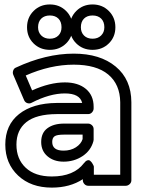

<svg xmlns="http://www.w3.org/2000/svg" viewBox="-20 -814 640 867"><path d="M3.9 -161.1Q3.9 -249.5 65.9 -298.8Q127.9 -348.1 235.8 -349.1H351.1Q340.8 -392.1 272.9 -392.1Q204.6 -392.1 123 -350.1Q114.7 -345.2 104.2 -348.1Q93.8 -351.1 88.9 -361.8L40 -476.1Q36.1 -485.4 39.6 -495.4Q43 -505.4 51.8 -508.8Q187 -571.8 313 -571.8Q432.1 -571.8 502.4 -513.4Q572.8 -455.1 573.2 -352.1V0Q573.2 10.7 565.2 17.8Q557.1 24.9 547.9 24.9H378.9Q368.2 24.9 361.1 17.1Q354 9.3 354 0V-4.9Q295.9 33.2 213.9 33.2Q119.6 33.2 61.8 -21.2Q3.9 -75.7 3.9 -161.1ZM213.9 -17.1Q313.5 -17.1 358.9 -77.1Q366.7 -87.4 374.3 -89.8Q381.8 -92.3 387 -87.9Q392.1 -83.5 396 -77.9Q399.9 -72.3 401.9 -67.4L403.8 -62V-24.9H522.9V-352.1Q522 -433.1 468.8 -477.5Q415.5 -522 313 -522Q207 -522 96.2 -473.1L125 -405.8Q205.1 -441.9 272.9 -441.9Q332.5 -441.9 367.7 -412.6Q402.8 -383.3 402.8 -332V-324.2Q402.8 -314.9 395.8 -306.9Q388.7 -298.8 377.9 -298.8H235.8Q143.6 -298.3 98.9 -262.5Q54.2 -226.6 54.2 -161.1Q54.2 -95.7 96.2 -56.4Q138.2 -17.1 213.9 -17.1ZM131.6 -617.9Q102.1 -647 102.1 -690.9Q102.1 -734.9 131.6 -764.4Q161.1 -793.9 205.1 -793.9Q249 -793.9 278.6 -764.4Q308.1 -734.9 308.1 -690.9Q308.1 -647 278.6 -617.9Q249 -588.9 205.1 -588.9Q161.1 -588.9 131.6 -617.9ZM151.9 -690.9Q151.9 -668 166.5 -653.6Q181.2 -639.2 205.1 -639.2Q229 -639.2 243.4 -653.3Q257.8 -667.5 257.8 -690.9Q257.8 -715.8 243.7 -730Q229.5 -744.1 205.1 -744.1Q180.7 -744.1 166.3 -730Q151.9 -715.8 151.9 -690.9ZM166 -172.9Q166 -214.4 194.3 -235.1Q222.7 -255.9 269 -255.9H377.9Q387.2 -255.9 395 -248.8Q402.8 -241.7 402.8 -231V-183.1Q402.8 -182.1 402.3 -179.9Q401.9 -177.7 401.9 -176.8Q390.6 -134.3 352.8 -109.1Q314.9 -84 267.1 -84Q223.1 -84 194.6 -108.2Q166 -132.3 166 -172.9ZM215.8 -172.9Q215.8 -133.8 267.1 -133.8Q299.3 -133.8 322.8 -148.9Q346.2 -164.1 353 -186V-206.1H269Q236.8 -206.1 226.3 -198.5Q215.8 -190.9 215.8 -172.9ZM324.5 -617.9Q294.9 -647 294.9 -690.9Q294.9 -734.9 324.5 -764.4Q354 -793.9 397.9 -793.9Q441.9 -793.9 471.4 -764.4Q501 -734.9 501 -690.9Q501 -647 471.4 -617.9Q441.9 -588.9 397.9 -588.9Q354 -588.9 324.5 -617.9ZM345.2 -690.9Q345.2 -667.5 359.6 -653.3Q374 -639.2 397.9 -639.2Q421.9 -639.2 436.5 -653.6Q451.2 -668 451.2 -690.9Q451.2 -715.8 436.8 -730Q422.4 -744.1 397.9 -744.1Q373.5 -744.1 359.4 -730Q345.2 -715.8 345.2 -690.9Z"/></svg>

Font: Trueno Bold Outline
Style: Regular
Weight: 700
Width: 6
Designer: Julieta Ulanovsky
Foundry: Julieta Ulanovsky
Version: Version 3.001b | FøM Fix